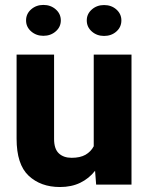

<svg xmlns="http://www.w3.org/2000/svg" viewBox="-20 -750 602 780"><path d="M370.6 0 366.2 -56.2Q341.8 -24.9 306.2 -7.6Q270.5 9.8 223.6 9.8Q145.5 9.8 96.4 -36.1Q47.4 -82 47.4 -186.5V-528.3H199.7V-185.5Q199.7 -145 219 -127Q238.3 -108.9 271 -108.9Q305.7 -108.9 327.4 -121.3Q349.1 -133.8 360.8 -155.8V-528.3H514.2V0ZM85.9 -667Q85.9 -693.8 106.4 -711.9Q127 -730 156.2 -730Q186 -730 206.5 -711.9Q227.1 -693.8 227.1 -667Q227.1 -640.6 206.5 -622.6Q186 -604.5 156.2 -604.5Q127 -604.5 106.4 -622.6Q85.9 -640.6 85.9 -667ZM332.5 -667Q332.5 -693.4 353 -711.4Q373.5 -729.5 402.8 -729.5Q432.6 -729.5 452.9 -711.4Q473.1 -693.4 473.1 -667Q473.1 -640.1 452.9 -622.1Q432.6 -604 402.8 -604Q373.5 -604 353 -622.1Q332.5 -640.1 332.5 -667Z"/></svg>

Font: Vazirmatn FD ExtraBold
Style: Regular
Weight: 800
Designer: Saber Rastikerdar
Foundry: Saber Rastikerdar
Version: Version 33.003